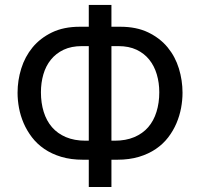

<svg xmlns="http://www.w3.org/2000/svg" viewBox="-20 -744 807 774"><path d="M337.9 -724.1H429.2V-636.2H464.8Q530.3 -636.2 577.6 -613.3Q625 -590.3 655.8 -553Q686.5 -515.6 701.2 -467.8Q715.8 -419.9 715.8 -370.1Q715.8 -340.3 710 -308.8Q704.1 -277.3 691.4 -247.3Q678.7 -217.3 658.2 -190.4Q637.7 -163.6 608.4 -143.6Q579.1 -123.5 540.3 -111.8Q501.5 -100.1 452.1 -100.1H429.2V9.8H337.9V-100.1H314.9Q265.6 -100.1 226.8 -111.8Q188 -123.5 158.7 -143.6Q129.4 -163.6 108.9 -190.4Q88.4 -217.3 75.4 -247.3Q62.5 -277.3 56.6 -308.8Q50.8 -340.3 50.8 -370.1Q50.8 -419.9 65.7 -467.8Q80.6 -515.6 111.3 -553Q142.1 -590.3 189.5 -613.3Q236.8 -636.2 301.8 -636.2H337.9ZM429.2 -176.8H441.9Q487.3 -176.8 521.2 -191.2Q555.2 -205.6 577.4 -231.2Q599.6 -256.8 610.8 -293Q622.1 -329.1 622.1 -372.1Q622.1 -410.2 612.1 -444.1Q602.1 -478 581.8 -503.4Q561.5 -528.8 530.5 -543.5Q499.5 -558.1 457 -558.1H429.2ZM337.9 -558.1H310.1Q267.6 -558.1 236.6 -543.5Q205.6 -528.8 185.1 -503.4Q164.6 -478 154.8 -444.1Q145 -410.2 145 -372.1Q145 -329.1 156.2 -293Q167.5 -256.8 189.7 -231.2Q211.9 -205.6 245.8 -191.2Q279.8 -176.8 325.2 -176.8H337.9Z"/></svg>

Font: Droid Sans
Style: Regular
Weight: 400
Foundry: Ascender Corporation
Version: Version 1.00 build 114